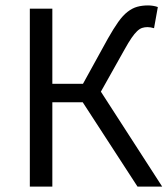

<svg xmlns="http://www.w3.org/2000/svg" viewBox="-20 -688 620 708"><path d="M90 0V-656H173V-379H286L378 -546Q399 -583 416 -607Q433 -631 450.5 -644.5Q468 -658 486 -663Q504 -668 526 -668Q535 -668 544.5 -666.5Q554 -665 562 -662L548 -584Q542 -586 535.5 -587Q529 -588 524 -588Q513 -588 504 -585Q495 -582 485.5 -573Q476 -564 465 -548Q454 -532 439 -505L352 -350L578 0H487L285 -311H173V0Z"/></svg>

Font: SourceSansPro
Style: Book
Weight: 400
Designer: Paul D. Hunt
Foundry: Adobe Systems Incorporated
Version: Version 2.021;PS 2.000;hotconv 1.0.86;makeotf.lib2.5.63406